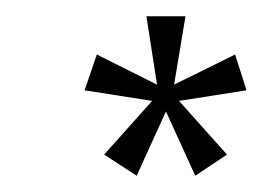

<svg xmlns="http://www.w3.org/2000/svg" viewBox="-20 -615 323 236"><path d="M220 -399 184 -478 148 -399 108 -425 167 -491 84 -504 99 -548 173 -511 160 -595H208L194 -511L269 -548L283 -504L200 -491L259 -425Z"/></svg>

Font: Dynalight
Style: Regular
Weight: 400
Designer: Astigmatic (AOETI)
Foundry: Astigmatic (AOETI)
Version: Version 1.000